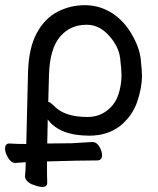

<svg xmlns="http://www.w3.org/2000/svg" viewBox="-27 -513 625 760"><path d="M140 227Q126 227 98 216Q72 203 72 184Q74 169 75 129L33 132Q17 132 5 111.5Q-7 91 -7 75Q-7 55 11 55Q34 57 77 57L84 -229Q87 -324 118.5 -382Q150 -440 200 -466Q252 -493 310 -492.5Q368 -492 417 -461Q464 -430 494.5 -377.5Q525 -325 530 -279Q535 -233 535 -215Q535 -164 515.5 -108.5Q496 -53 448 -14Q398 24 327 24Q209 24 162 -40L160 55L256 54L339 49Q355 49 366 67Q377 85 377 102Q377 121 359 122Q292 122 159 126Q159 197 160 210Q160 227 140 227ZM319 -50Q363 -50 395.5 -74.5Q428 -99 441 -137Q454 -175 454 -216Q454 -237 448.5 -283Q443 -329 404.5 -372Q366 -415 316 -415Q250 -415 210 -367Q170 -319 167 -218L164 -110Q171 -110 193 -88Q234 -50 319 -50Z"/></svg>

Font: ToneOZ-Pinyin-WenKai-Medium
Style: Medium
Weight: 700
Designer: Fontworks Inc.
Foundry: ToneOZ
Version: Version 0.240331